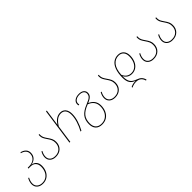

<svg xmlns="http://www.w3.org/2000/svg" viewBox="248 -2091 3642 3642"><g transform="rotate(-45 2069.0 -269.5)"><path d="M410 -58Q410 14 382.5 72Q355 130 304 163.5Q253 197 185 197Q111 197 66 157Q21 117 21 52Q21 -11 60 -80L77 -73Q42 -7 42 52Q42 109 81.5 143Q121 177 186 177Q248 177 293.5 146Q339 115 362.5 61.5Q386 8 386 -57Q386 -126 348.5 -164.5Q311 -203 243 -203H188L193 -224H232Q314 -224 363.5 -267.5Q413 -311 413 -382Q413 -431 382 -463.5Q351 -496 293 -511L302 -528Q366 -512 400.5 -475Q435 -438 435 -382Q435 -312 392 -268Q349 -224 280 -214Q340 -208 375 -167Q410 -126 410 -58Z M857 -354Q889 -309 905.5 -273.5Q922 -238 922 -189Q922 -100 866.5 -45Q811 10 717 10Q644 10 600.5 -29Q557 -68 557 -131Q557 -194 595 -259L613 -252Q578 -191 578 -131Q578 -75 616 -42.5Q654 -10 719 -10Q802 -10 850.5 -59Q899 -108 899 -189Q899 -236 883 -270.5Q867 -305 836 -349Q807 -390 792.5 -420.5Q778 -451 778 -491Q778 -499 780 -519H800Q799 -510 799 -493Q799 -455 813.5 -425Q828 -395 857 -354Z M1512 -348Q1512 -265 1483.5 -175Q1455 -85 1408 0H1385Q1433 -86 1461.5 -177Q1490 -268 1490 -348Q1490 -425 1457 -466.5Q1424 -508 1364 -508Q1302 -508 1253.5 -470Q1205 -432 1161 -359L1110 0H1088L1192 -733L1214 -736L1166 -399Q1247 -529 1364 -529Q1434 -529 1473 -481Q1512 -433 1512 -348Z M2012 -75Q2012 2 1983.5 64Q1955 126 1901 161.5Q1847 197 1772 197Q1689 197 1642.5 149.5Q1596 102 1596 13Q1596 -98 1652 -166.5Q1708 -235 1821 -280Q1881 -304 1914 -322Q1947 -340 1965 -364Q1983 -388 1983 -423Q1983 -462 1953 -486Q1923 -510 1866 -510Q1804 -510 1765.5 -482.5Q1727 -455 1727 -410Q1727 -399 1731 -381L1710 -376Q1705 -393 1705 -409Q1705 -463 1750 -496Q1795 -529 1867 -529Q1932 -529 1968.5 -499.5Q2005 -470 2005 -423Q2005 -372 1972 -340Q1939 -308 1871 -279Q2012 -219 2012 -75ZM1990 -75Q1990 -214 1848 -270L1838 -266Q1725 -223 1671.5 -158.5Q1618 -94 1618 13Q1618 94 1659 135.5Q1700 177 1773 177Q1841 177 1890 143.5Q1939 110 1964.5 52.5Q1990 -5 1990 -75Z M2447 -354Q2479 -309 2495.5 -273.5Q2512 -238 2512 -189Q2512 -100 2456.5 -45Q2401 10 2307 10Q2234 10 2190.5 -29Q2147 -68 2147 -131Q2147 -194 2185 -259L2203 -252Q2168 -191 2168 -131Q2168 -75 2206 -42.5Q2244 -10 2309 -10Q2392 -10 2440.5 -59Q2489 -108 2489 -189Q2489 -236 2473 -270.5Q2457 -305 2426 -349Q2397 -390 2382.5 -420.5Q2368 -451 2368 -491Q2368 -499 2370 -519H2390Q2389 -510 2389 -493Q2389 -455 2403.5 -425Q2418 -395 2447 -354Z M2691 -182V-158Q2691 -70 2724 -21.5Q2757 27 2834 53Q2892 73 2923 104.5Q2954 136 2967 188L2947 194Q2932 136 2893.5 106.5Q2855 77 2798 77Q2727 77 2672 108L2668 88Q2724 59 2787 59Q2803 59 2810 60Q2736 36 2702.5 -15Q2669 -66 2669 -158Q2669 -283 2700.5 -366.5Q2732 -450 2787 -489.5Q2842 -529 2911 -529Q2986 -529 3028.5 -482.5Q3071 -436 3071 -355Q3071 -279 3044.5 -216.5Q3018 -154 2968 -118Q2918 -82 2852 -82Q2794 -82 2753.5 -109.5Q2713 -137 2691 -182ZM2693 -216Q2714 -163 2754.5 -132.5Q2795 -102 2852 -102Q2912 -102 2956.5 -135Q3001 -168 3024.5 -226Q3048 -284 3048 -355Q3048 -429 3012 -469Q2976 -509 2911 -509Q2822 -509 2762.5 -437.5Q2703 -366 2693 -216Z M3481 -354Q3513 -309 3529.5 -273.5Q3546 -238 3546 -189Q3546 -100 3490.5 -45Q3435 10 3341 10Q3268 10 3224.5 -29Q3181 -68 3181 -131Q3181 -194 3219 -259L3237 -252Q3202 -191 3202 -131Q3202 -75 3240 -42.5Q3278 -10 3343 -10Q3426 -10 3474.5 -59Q3523 -108 3523 -189Q3523 -236 3507 -270.5Q3491 -305 3460 -349Q3431 -390 3416.5 -420.5Q3402 -451 3402 -491Q3402 -499 3404 -519H3424Q3423 -510 3423 -493Q3423 -455 3437.5 -425Q3452 -395 3481 -354Z M3988 -354Q4020 -309 4036.5 -273.5Q4053 -238 4053 -189Q4053 -100 3997.5 -45Q3942 10 3848 10Q3775 10 3731.5 -29Q3688 -68 3688 -131Q3688 -194 3726 -259L3744 -252Q3709 -191 3709 -131Q3709 -75 3747 -42.5Q3785 -10 3850 -10Q3933 -10 3981.5 -59Q4030 -108 4030 -189Q4030 -236 4014 -270.5Q3998 -305 3967 -349Q3938 -390 3923.5 -420.5Q3909 -451 3909 -491Q3909 -499 3911 -519H3931Q3930 -510 3930 -493Q3930 -455 3944.5 -425Q3959 -395 3988 -354Z"/></g></svg>

Font: FiraGO Thin
Style: Italic
Weight: 100
Italic angle: -8°
Designer: bBox Type GmbH
Foundry: bBox Type GmbH
Version: Version 1.001